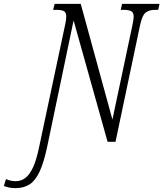

<svg xmlns="http://www.w3.org/2000/svg" viewBox="-157 -734 846 994"><path d="M-77 240Q-109 240 -137 229L-126 193Q-103 204 -76 204Q-48 204 -26 187.5Q-4 171 14 132.5Q32 94 46 25L180 -605Q183 -618 184.5 -629Q186 -640 186 -648Q186 -670 173.5 -676.5Q161 -683 135 -683H118L126 -714H261L425 -115L528 -601Q531 -616 533 -628Q535 -640 535 -648Q535 -670 521.5 -676.5Q508 -683 484 -683H468L475 -714H669L662 -683H646Q615 -683 597 -669Q579 -655 568 -603L441 0H400L224 -628L87 27Q70 107 48.5 153.5Q27 200 -3 220Q-33 240 -77 240Z"/></svg>

Font: Noto Serif ExtraCondensed Light
Style: Italic
Weight: 300
Width: 2
Italic angle: -12°
Designer: Monotype Design Team
Foundry: Monotype Imaging Inc.
Version: Version 2.014; ttfautohint (v1.8.4.7-5d5b)